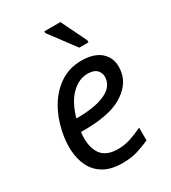

<svg xmlns="http://www.w3.org/2000/svg" viewBox="-188 -864 868 972"><g transform="rotate(-30 245.5 -378.0)"><path d="M239 10Q173 10 131 -14.5Q89 -39 68 -81Q47 -123 44 -175.5Q41 -228 53 -283Q68 -356 103.5 -415Q139 -474 192.5 -509Q246 -544 315 -544Q398 -544 437 -500.5Q476 -457 461 -386Q447 -320 373 -276Q299 -232 152 -232H134Q125 -153 153.5 -108Q182 -63 254 -63Q292 -63 326 -74Q360 -85 400 -104V-29Q363 -13 326.5 -1.5Q290 10 239 10ZM309 -471Q259 -471 215.5 -429Q172 -387 148 -303H155Q211 -303 258.5 -312Q306 -321 337.5 -341.5Q369 -362 377 -396Q384 -426 367.5 -448.5Q351 -471 309 -471ZM340 -606 228 -756V-766H322L394 -618V-606Z"/></g></svg>

Font: Noto Sans
Style: Italic
Weight: 400
Italic angle: -12°
Designer: Monotype Design Team
Foundry: Monotype Imaging Inc.
Version: Version 2.013; ttfautohint (v1.8.4.7-5d5b)